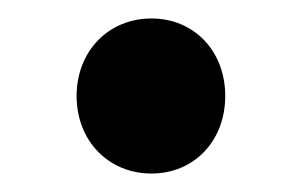

<svg xmlns="http://www.w3.org/2000/svg" viewBox="-20 -510 327 208"><path d="M63 -406C63 -357 98 -322 144 -322C190 -322 224 -357 224 -406C224 -455 190 -490 144 -490C98 -490 63 -455 63 -406Z"/></svg>

Font: Source Sans Pro SemBd
Style: Regular
Weight: 700
Designer: Paul D. Hunt
Foundry: Adobe Systems Incorporated
Version: Version 2.020;PS 2.0;hotconv 1.0.86;makeotf.lib2.5.63406